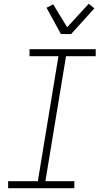

<svg xmlns="http://www.w3.org/2000/svg" viewBox="-20 -995 540 1015"><path d="M23 0V-37H180L289 -698H136V-735H486V-698H329L220 -37H373V0ZM302 -815 226 -954 261 -972 335 -851 449 -975 479 -951 356 -815Z"/></svg>

Font: Iosevka SS18 Extralight
Style: Italic
Weight: 200
Italic angle: -9°
Monospace: yes
Designer: Belleve Invis
Foundry: Belleve Invis
Version: Version 25.1.1; ttfautohint (v1.8.4)